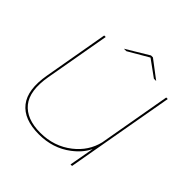

<svg xmlns="http://www.w3.org/2000/svg" viewBox="-183 -834 986 986"><g transform="rotate(45 310.0 -341.0)"><path d="M466 0 488.5 -124.5 490.5 -136.5Q468 -88.5 417.5 -50.5Q343 6 241.5 6Q132.5 6 84.5 -54.8Q36.5 -115.5 58 -237.5L120 -590.5H131L68.5 -236.5Q48 -119 94.2 -62Q140.5 -5 241.5 -5Q340.5 -5 414.5 -63Q482 -116 501 -195.5L570.5 -590.5H581.5L477 0ZM239.5 -614 362.5 -688H376.5L474 -614H457.5L368.5 -678.5L257.5 -614Z"/></g></svg>

Font: Anybody ExtraExpanded Thin
Style: Italic
Weight: 100
Width: 8
Italic angle: -10°
Designer: Tyler Finck
Foundry: Etcetera Type Company
Version: Version 1.010; ttfautohint (v1.8.3) -l 8 -r 50 -G 200 -x 14 